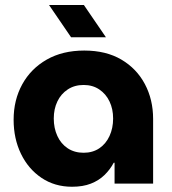

<svg xmlns="http://www.w3.org/2000/svg" viewBox="-20 -724 677 757"><path d="M264 12.3Q195.7 12.3 143.7 -22.7Q91.7 -57.7 62.7 -117.5Q33.7 -177.3 33.7 -252Q33.7 -329.7 67.7 -391.5Q101.7 -453.3 164.2 -489Q226.7 -524.7 312.3 -524.7Q398 -524.7 458.3 -489.2Q518.7 -453.7 551.2 -392.5Q583.7 -331.3 583.7 -255V0H431.7V-82.3H428.3Q414 -55.3 391.8 -33.8Q369.7 -12.3 338.3 0Q307 12.3 264 12.3ZM309.7 -121.7Q345.3 -121.7 371.5 -139.3Q397.7 -157 411.8 -187.8Q426 -218.7 426 -256.7Q426 -294.3 411.8 -324Q397.7 -353.7 371.5 -371.3Q345.3 -389 309.7 -389Q273.7 -389 247 -371.3Q220.3 -353.7 206.2 -324Q192 -294.3 192 -256.7Q192 -218.7 206.2 -187.8Q220.3 -157 247 -139.3Q273.7 -121.7 309.7 -121.7ZM260.3 -577 173.3 -704.3H310.7L397.7 -577Z"/></svg>

Font: MuseoModerno Thin
Style: Regular
Weight: 100
Designer: Pablo Cosgaya, Héctor Gatti, Marcela Romero, and the Authors of The MuseoModerno Project.
Foundry: Omnibus-Type Team
Version: Version 1.003